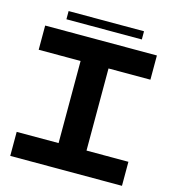

<svg xmlns="http://www.w3.org/2000/svg" viewBox="-117 -900 895 996"><g transform="rotate(15 330.0 -402.0)"><path d="M30 -700H630V-570H405V-129H630V0H30V-129H255V-570H30ZM128 -760V-804H533V-760Z"/></g></svg>

Font: Vina Sans
Style: Regular
Weight: 400
Designer: Andree Nguyen
Foundry: Nguyen Type Foundry
Version: Version 1.002; ttfautohint (v1.8.4.7-5d5b);gftools[0.9.28]